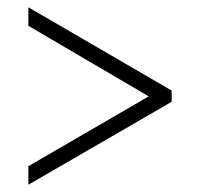

<svg xmlns="http://www.w3.org/2000/svg" viewBox="-20 -622 550 528"><path d="M58 -114 452 -342V-373L58 -602V-551L389 -357L58 -165Z"/></svg>

Font: Noto Serif Devanagari SemiCondensed Light
Style: Regular
Weight: 300
Width: 4
Designer: Universal Thirst, Indian Type Foundry and the Monotype Design Team
Foundry: Monotype Imaging Inc.
Version: Version 2.004